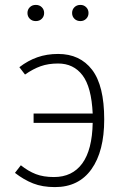

<svg xmlns="http://www.w3.org/2000/svg" viewBox="-20 -752 512 783"><path d="M405 -265Q405 -135 353 -62Q301 11 204 11Q153 11 115 -4Q77 -19 41 -47L65 -78Q95 -54 126 -42Q157 -30 200 -30Q275 -30 315.5 -85.5Q356 -141 358 -251H117V-289H358Q353 -397 316.5 -445Q280 -493 217 -493Q177 -493 146 -482Q115 -471 82 -448L59 -478Q94 -505 132.5 -518.5Q171 -532 217 -532Q306 -532 355.5 -467.5Q405 -403 405 -265ZM160 -699Q160 -685 150.5 -675.5Q141 -666 126 -666Q111 -666 101.5 -675.5Q92 -685 92 -699Q92 -713 101.5 -722.5Q111 -732 126 -732Q141 -732 150.5 -722.5Q160 -713 160 -699ZM341 -699Q341 -685 331.5 -675.5Q322 -666 308 -666Q293 -666 283.5 -675.5Q274 -685 274 -699Q274 -713 283.5 -722.5Q293 -732 308 -732Q322 -732 331.5 -722.5Q341 -713 341 -699Z"/></svg>

Font: FiraGO ExtraLight
Style: Regular
Weight: 200
Designer: bBox Type
Foundry: bBox Type GmbH
Version: Version 1.001